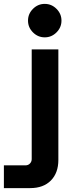

<svg xmlns="http://www.w3.org/2000/svg" viewBox="-97 -764 384 987"><path d="M-77 203V86H34Q48 86 57 76.5Q66 67 66 54V-510H203V58Q203 125 164.5 164Q126 203 58 203ZM133 -572Q98 -572 72.5 -597.5Q47 -623 47 -658Q47 -693 72.5 -718.5Q98 -744 133 -744Q168 -744 193.5 -718.5Q219 -693 219 -658Q219 -623 193.5 -597.5Q168 -572 133 -572Z"/></svg>

Font: MuseoModerno Thin SemiBold
Style: Regular
Weight: 600
Version: Version 1.003